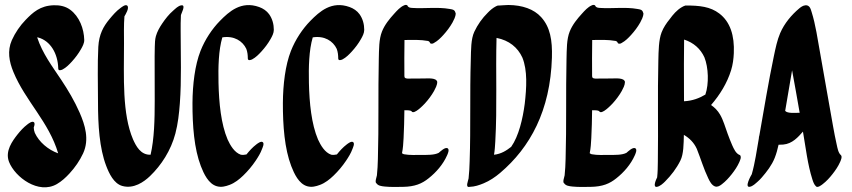

<svg xmlns="http://www.w3.org/2000/svg" viewBox="-20 -768 3582 807"><path d="M18.1 -87.2C43.5 -23.2 141.8 50.3 219 5.7C239.3 -6 256.4 -21.9 272.2 -39C295.2 -64 315 -92.5 329.3 -123.3C356.5 -182.3 337.1 -243.4 314.7 -294.6C293.4 -343.2 266.4 -388.9 237 -433C199.3 -489.6 158.8 -542.7 136.1 -611.1C137.7 -610.9 139.4 -610.6 141 -610.3C191.6 -596.3 223.5 -543.1 224.8 -479.9C225.1 -468.7 238 -473.4 243.3 -476.1C258.2 -484 271 -497 282.2 -509.3C296.7 -525.2 309.9 -542.8 320.5 -561.5C326.9 -572.7 334.4 -586.5 334.1 -599.9C333 -647.1 313.8 -698.9 274.5 -727.5C254.6 -742 230.6 -746.6 206.4 -745.9C148.5 -744.4 117.5 -715.1 87.8 -684.5C64.6 -660.7 44 -630.8 29.7 -599C10 -554.3 18.4 -509.1 36.3 -465.6C86.7 -343.3 185.4 -256.1 224.5 -123.5C181.8 -138.7 143.9 -171.4 126.3 -209.6C123.6 -216.9 121.9 -224.5 121.8 -232.2C124.7 -239.7 127.8 -250.2 122.2 -254.6C114.7 -260.5 99.5 -248.4 94.8 -244.8C79 -232.8 65.3 -217.6 53 -202.1C33.1 -176.4 -0.1 -133.1 18.1 -87.2Z M487 -734.8C468.7 -721.8 453.9 -704.2 439.7 -687.1C414.5 -656.7 396.2 -623.7 393.2 -571.2C389.3 -495.3 391.8 -416.4 391.9 -338.6C391.9 -242.2 397.9 -145.1 426.3 -71C438.6 -38.8 458.2 3.5 493.9 13.6C541.9 27.1 584.9 -3.4 610.2 -27.6C658 -73.4 698.4 -135.6 717.1 -206.7C728 -248 732.7 -290.9 735.9 -333.4C743.4 -433.2 739.3 -534 739.3 -637.4C739.3 -659.5 739.1 -681.7 740.4 -703.7C740.8 -710.4 763.7 -748.8 742 -745.6C728.8 -743.7 717.3 -731.4 707.9 -723.3C690.1 -708.1 674.6 -688.2 661.6 -668.9C650.5 -652.5 640.6 -635 635.2 -615.9C631.2 -601.8 631.1 -586.2 630.6 -571.6C629.7 -545 630 -518.4 630 -491.8C630.1 -442.4 630.3 -393 630.3 -343.6C630.3 -267.2 628.4 -183.3 612.9 -117.7C571 -115.9 551.6 -154.7 539.1 -182.3C493.4 -289.6 500.9 -440.7 501.2 -586.2C501.2 -623.6 500 -663.3 503 -699.3C507 -706.3 525.6 -735.6 514.4 -744.6C506.7 -750.6 491.8 -738.2 487 -734.8Z M914.5 -610.9C963.7 -618.8 999.8 -595.7 1015.3 -562.6C1020.1 -549.8 1021.6 -536.1 1021.6 -522.4C1021.6 -511.1 1035.1 -516 1040.1 -518.6C1055 -526.5 1067.8 -539.5 1079 -551.8C1093.5 -567.7 1106.7 -585.2 1117.3 -604C1123.8 -615.5 1130.9 -628.7 1130.9 -642.4C1131 -665.7 1124.9 -689 1111.2 -708.2C1100.9 -722.5 1085.8 -732.5 1069.5 -738.4C993.5 -765.9 942.4 -718.8 904.8 -680.6C871 -646.2 841.5 -601.5 822.7 -553.8C799.2 -494.1 789.5 -412.6 789 -335.3C788.7 -239.8 796 -143.3 824.2 -69.8C836.5 -38 856.1 5.1 891.7 14.9C910.4 20 927.2 15.7 945.1 9C966.5 1.1 985.8 -14.3 1002.1 -30C1021.7 -48.9 1039.3 -69.8 1054.5 -92.4C1064.7 -107.6 1075.1 -124.3 1081.3 -141.6C1083.3 -147.3 1092.1 -164.4 1084.4 -170.5C1076.9 -176.4 1061.8 -164.3 1057.1 -160.7C1041.6 -148.9 1028.1 -134.1 1016 -118.9C1008.2 -117.1 1000.1 -116.3 992.3 -117.7C965.3 -126.7 947.6 -157.7 936.6 -181.8C909 -246.7 900.3 -335 898.4 -419.9C897 -486.3 898.4 -556.2 914.5 -610.9Z M1294.5 -610.9C1343.7 -618.8 1379.8 -595.7 1395.3 -562.6C1400.1 -549.8 1401.6 -536.1 1401.6 -522.4C1401.6 -511.1 1415.1 -516 1420.1 -518.6C1435 -526.5 1447.8 -539.5 1459 -551.8C1473.5 -567.7 1486.7 -585.2 1497.3 -604C1503.8 -615.5 1510.9 -628.7 1510.9 -642.4C1511 -665.7 1504.9 -689 1491.2 -708.2C1480.9 -722.5 1465.8 -732.5 1449.5 -738.4C1373.5 -765.9 1322.4 -718.8 1284.8 -680.6C1251 -646.2 1221.5 -601.5 1202.7 -553.8C1179.2 -494.1 1169.5 -412.6 1169 -335.3C1168.7 -239.8 1176 -143.3 1204.2 -69.8C1216.5 -38 1236.1 5.1 1271.7 14.9C1290.4 20 1307.2 15.7 1325.1 9C1346.5 1.1 1365.8 -14.3 1382.1 -30C1401.7 -48.9 1419.3 -69.8 1434.5 -92.4C1444.7 -107.6 1455.1 -124.3 1461.3 -141.6C1463.3 -147.3 1472.1 -164.4 1464.4 -170.5C1456.9 -176.4 1441.8 -164.3 1437.1 -160.7C1421.6 -148.9 1408.1 -134.1 1396 -118.9C1388.2 -117.1 1380.1 -116.3 1372.3 -117.7C1345.3 -126.7 1327.6 -157.7 1316.6 -181.8C1289 -246.7 1280.3 -335 1278.4 -419.9C1277 -486.3 1278.4 -556.2 1294.5 -610.9Z M1758.7 -438.1C1743.2 -438 1727.8 -437.9 1712.3 -437.9C1700.9 -437.9 1686.9 -435.4 1681 -442.1C1680.6 -443.9 1680.3 -446 1679.7 -447.5C1679.4 -498.2 1679.2 -549 1680.1 -599.8C1714 -600.5 1747.8 -601.5 1778.5 -595.9C1778.7 -595.9 1778.9 -595.8 1779.1 -595.8C1784.7 -594 1786.4 -590.7 1788.8 -585.6C1794.3 -583.4 1799.5 -584.1 1804.6 -587.8C1819.5 -595.7 1832.3 -608.7 1843.5 -621C1858 -636.9 1871.2 -654.5 1881.8 -673.2C1887.3 -684.2 1895 -696.8 1895.4 -711.7C1893.6 -717.3 1891.8 -723.3 1886.3 -726.1C1881.3 -728.7 1875 -729.4 1869.6 -730.4C1820.1 -739.4 1763.7 -731.1 1712 -734.7C1704 -735.3 1697.6 -736.4 1693.8 -741.9C1692.3 -748.3 1684.5 -748.9 1678.2 -745.4C1662 -738.6 1648.3 -723 1637.2 -710.8C1616.9 -688.6 1596.9 -664.1 1585.5 -635.4C1572.5 -603.2 1573.2 -560.6 1572.1 -518.9C1568.9 -379.1 1572.5 -239.5 1568.3 -99.8C1567.6 -76.9 1566.8 -53.8 1564.2 -31C1563 -24 1554.2 -1.8 1562.5 2.8C1569.4 12.6 1582.1 14.5 1597.4 16.1C1622.6 18.6 1648.5 17.7 1673.8 17.4C1723.5 16.6 1753.4 4.1 1781.5 -18.6C1812.9 -43.3 1842.2 -76.7 1859.2 -115.2C1861.6 -120.6 1869.8 -138.1 1862.3 -144.1C1851.5 -152.2 1830.4 -130.7 1824 -125.6C1805.3 -115.9 1775.6 -116.9 1753.4 -116.9C1728.6 -116.9 1702.5 -115.1 1677.9 -119.7C1674.9 -120.6 1672 -122.1 1669.6 -124.1C1674.1 -144.8 1675.1 -166.4 1676.3 -187.4C1678.3 -226.4 1679.3 -265.5 1679.7 -304.7C1689.2 -304.5 1704.1 -305.4 1709.8 -300.3C1719 -283.2 1761.3 -328.2 1766 -333.3C1780.5 -349.2 1793.7 -366.8 1804.3 -385.5C1809.8 -396.5 1817.4 -408.7 1817.8 -423.8C1813.7 -442.3 1778.9 -438.1 1758.7 -438.1ZM1828.8 -128.4C1829 -128.5 1829.2 -128.7 1829.5 -128.8C1829.2 -128.7 1829 -128.5 1828.8 -128.4Z M2030.4 -714.8C2007 -692 1987.3 -663.9 1973.6 -634.6C1959 -603.3 1960 -558.5 1958.8 -517.2C1954.3 -375.1 1958.9 -232.7 1954 -90.5C1953.2 -66.3 1952.3 -42 1949.5 -18C1948 -8 1933.9 22.2 1954.4 17.3C1974.6 16.8 1994.1 10.3 2012.6 2.6C2037.8 -7.8 2061.4 -23.6 2082.1 -41.2C2208.3 -148.3 2293.1 -303 2299.8 -525.9C2301.9 -599.7 2292.5 -654 2254.5 -696C2224.1 -729.6 2175.8 -746.5 2116.9 -747C2103.5 -747.1 2090.3 -745 2076.9 -744.7C2072 -745.4 2067.5 -743 2064.4 -741.4C2051.5 -734.7 2040.2 -725 2030.4 -714.8ZM2056.4 -117.6C2059.6 -135.2 2060.7 -154.6 2061.8 -173.5C2070.1 -318.5 2062.9 -463.8 2067 -608.7C2119.9 -598.4 2156 -568.7 2175.6 -526C2197.7 -471.5 2193.2 -399.4 2185.6 -332.4C2177.3 -268.8 2160.4 -196.1 2128.6 -150.9C2109 -135.5 2087 -120.9 2056.4 -117.6Z M2547.7 -438.1C2532.2 -438 2516.8 -437.9 2501.3 -437.9C2489.9 -437.9 2475.9 -435.4 2470 -442.1C2469.6 -443.9 2469.3 -446 2468.7 -447.5C2468.4 -498.2 2468.2 -549 2469.1 -599.8C2503 -600.5 2536.8 -601.5 2567.5 -595.9C2567.7 -595.9 2567.9 -595.8 2568.1 -595.8C2573.7 -594 2575.4 -590.7 2577.8 -585.6C2583.3 -583.4 2588.5 -584.1 2593.6 -587.8C2608.5 -595.7 2621.3 -608.7 2632.5 -621C2647 -636.9 2660.2 -654.5 2670.8 -673.2C2676.3 -684.2 2684 -696.8 2684.4 -711.7C2682.6 -717.3 2680.8 -723.3 2675.3 -726.1C2670.3 -728.7 2664 -729.4 2658.6 -730.4C2609.1 -739.4 2552.7 -731.1 2501 -734.7C2493 -735.3 2486.6 -736.4 2482.8 -741.9C2481.3 -748.3 2473.5 -748.9 2467.2 -745.4C2451 -738.6 2437.3 -723 2426.2 -710.8C2405.9 -688.6 2385.9 -664.1 2374.5 -635.4C2361.5 -603.2 2362.2 -560.6 2361.1 -518.9C2357.9 -379.1 2361.5 -239.5 2357.3 -99.8C2356.6 -76.9 2355.8 -53.8 2353.2 -31C2352 -24 2343.2 -1.8 2351.5 2.8C2358.4 12.6 2371.1 14.5 2386.4 16.1C2411.6 18.6 2437.5 17.7 2462.8 17.4C2512.5 16.6 2542.4 4.1 2570.5 -18.6C2601.9 -43.3 2631.2 -76.7 2648.2 -115.2C2650.6 -120.6 2658.8 -138.1 2651.3 -144.1C2640.5 -152.2 2619.4 -130.7 2613 -125.6C2594.3 -115.9 2564.6 -116.9 2542.4 -116.9C2517.6 -116.9 2491.5 -115.1 2466.9 -119.7C2463.9 -120.6 2461 -122.1 2458.6 -124.1C2463.1 -144.8 2464.1 -166.4 2465.3 -187.4C2467.3 -226.4 2468.3 -265.5 2468.7 -304.7C2478.2 -304.5 2493.1 -305.4 2498.8 -300.3C2508 -283.2 2550.3 -328.2 2555 -333.3C2569.5 -349.2 2582.7 -366.8 2593.3 -385.5C2598.8 -396.5 2606.4 -408.7 2606.8 -423.8C2602.7 -442.3 2567.9 -438.1 2547.7 -438.1ZM2617.8 -128.4C2618 -128.5 2618.2 -128.7 2618.5 -128.8C2618.2 -128.7 2618 -128.5 2617.8 -128.4Z M2855 -342.4C2854.9 -360.9 2854.8 -379.5 2854.8 -398C2854.8 -465.8 2854.1 -533.8 2855.4 -601.7C2895.7 -588.7 2924.3 -562.7 2940.6 -527.4C2958 -484.2 2960.2 -415.6 2944.8 -370.5C2920.5 -355.9 2890.8 -344 2855 -342.4ZM2794.8 -687.5C2780.9 -670.6 2768.5 -652 2760.7 -631.8C2748.6 -600.2 2748 -554.7 2747.1 -512.8C2743.6 -372.1 2747.2 -229.8 2745 -88.2C2744.7 -66.2 2744.5 -44.2 2742.1 -22.4C2738.9 -16.3 2721.6 20.2 2741.1 17.3C2753.5 15.5 2767 3.3 2775.2 -5C2801.4 -31.4 2823.3 -59.9 2839.8 -93.2C2853.6 -121.1 2853.3 -162.3 2854.4 -201.2C2878.2 -187.2 2897.1 -168.2 2908.7 -142.5C2925.6 -100.4 2937.8 -58.1 2956.9 -18.6C2963.2 -5.5 2971.1 10.4 2985.6 15.8C2997.1 18.7 3005 13.2 3014.1 6.4C3029.9 -5.6 3043.6 -20.8 3055.9 -36.3C3068.1 -51.9 3079.6 -68.7 3087.6 -86.9C3090.6 -95.2 3097.4 -106.6 3090.7 -115.8C3072.9 -121.7 3064.4 -142.6 3057.3 -158.1C3050.3 -174 3044.1 -190.3 3038.1 -206.6C3028 -233.8 3020.5 -262.5 3006.3 -286.7C2996.5 -303.4 2983.7 -316.3 2968.7 -326.6C3005.8 -369.6 3036.2 -418.6 3053 -473.1C3060.1 -496 3063.2 -520.3 3064.3 -544.2C3067.7 -618.8 3049 -676.5 3003.4 -711.2C2965.4 -740.1 2920.9 -745.1 2860.7 -744.8C2855.1 -742.8 2850.4 -740.9 2845.2 -737.6C2824.8 -725.7 2808.5 -706.4 2794.8 -687.5Z M3365.5 -745.7C3355.2 -745.2 3345.4 -737.8 3339.2 -732.6C3306.7 -705.3 3276.8 -669.8 3259.2 -628.8C3246.8 -600.1 3239.6 -565.2 3232.7 -532.3C3209.8 -423.1 3191.6 -311.2 3171.9 -199.8C3170.5 -195.4 3169.5 -190.7 3169.4 -185.7C3160.4 -135 3153.6 -83.9 3139.8 -35.7C3136 -29.8 3108.2 20.5 3131.1 17.1C3144.2 15.2 3155.8 2.9 3165.2 -5.1C3171.3 -10.3 3176.9 -16.3 3182.2 -22.4C3202.9 -46.3 3223.7 -73 3236.2 -104.3C3243.3 -122.4 3248.3 -140.7 3252.4 -159.6C3259 -159.6 3265.6 -159.8 3272.2 -160.4C3310.2 -163.7 3334.8 -192 3354.9 -214.8C3366.6 -147.8 3374.5 -76.3 3394.4 -14.4C3397.7 -4 3401.8 8.6 3410.4 15.9C3417.6 22.1 3433.4 9.4 3437.7 6.1C3453.5 -5.9 3467.2 -21 3479.4 -36.6C3491.6 -52.1 3503.1 -69 3511.1 -87.2C3513.6 -93 3521.5 -109.7 3514.2 -116.1C3503.2 -125.7 3500.2 -145.1 3496.6 -161C3490.7 -186.4 3486.1 -212.1 3481.4 -237.7C3462.7 -340.1 3445.6 -442.7 3427.1 -545.2C3416.6 -603 3408.3 -663.9 3391.3 -717.7C3387.3 -730.4 3383.8 -746 3366.4 -746C3366.1 -745.9 3365.8 -745.8 3365.5 -745.7ZM3280.2 -301.9C3290.2 -358.8 3299.4 -415.7 3309.2 -472.5C3320.3 -413.1 3330.7 -353.6 3341.1 -294C3340.9 -294 3340.6 -294 3340.4 -294C3322.1 -293.9 3290.2 -290.4 3280.2 -301.9Z"/></svg>

Font: Quiapo Free
Style: Regular
Weight: 400
Designer: Aaron Amar
Version: Version 001.002